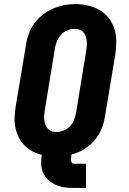

<svg xmlns="http://www.w3.org/2000/svg" viewBox="-20 -766 640 951"><path d="M344 165Q321 165 298 161.5Q275 158 255 149Q235 140 219 125Q203 110 194 90Q185 70 184 47Q183 24 187 1Q162 -5 139.5 -17Q117 -29 100 -47Q83 -65 72 -87.5Q61 -110 56 -135.5Q51 -161 52.5 -187.5Q54 -214 58 -240L109 -545Q113 -573 123 -600Q133 -627 150.5 -651Q168 -675 192 -693.5Q216 -712 243 -723.5Q270 -735 297.5 -740.5Q325 -746 354 -746Q386 -746 417 -738.5Q448 -731 474.5 -715.5Q501 -700 519.5 -675.5Q538 -651 547 -621.5Q556 -592 556 -559.5Q556 -527 551 -495L500 -190Q497 -169 490.5 -148Q484 -127 473.5 -107.5Q463 -88 448 -70.5Q433 -53 414.5 -39Q396 -25 375.5 -15.5Q355 -6 334 -1V0Q333 7 332 13.5Q331 20 331.5 26.5Q332 33 335 39Q338 45 344 45H406V165ZM259 -112Q277 -112 295.5 -119.5Q314 -127 327 -141Q340 -155 347 -173Q354 -191 357 -209L407 -514Q409 -527 410 -539.5Q411 -552 409.5 -564Q408 -576 404 -587.5Q400 -599 392 -607.5Q384 -616 372.5 -619.5Q361 -623 348 -623Q330 -623 312.5 -615.5Q295 -608 282 -593.5Q269 -579 262 -561.5Q255 -544 252 -526L202 -221Q200 -208 199 -195.5Q198 -183 199.5 -171Q201 -159 205 -148Q209 -137 216.5 -128.5Q224 -120 235.5 -116Q247 -112 259 -112Z"/></svg>

Font: Iosevka Slab HvExObl
Style: Regular
Weight: 900
Width: 7
Italic angle: -9°
Monospace: yes
Designer: Belleve Invis
Foundry: Belleve Invis
Version: Version 11.1.1; ttfautohint (v1.8.3)